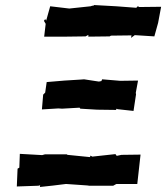

<svg xmlns="http://www.w3.org/2000/svg" viewBox="-20 -738 662 765"><path d="M59 -125 57 -70 50 -66 47 5 133 2 140 0 139 7C174 3 209 0 243 -5L329 1L335 2H431L440 -3L444 -5H527L540 -122L464 -121L445 -117L440 -124L348 -114L340 -118L339 -112L249 -121L246 -123H159L148 -120ZM166 -411 160 -369 152 -361 147 -302 213 -306 227 -305 297 -309 300 -305 367 -301 442 -300 445 -305 448 -303 512 -296 522 -362 521 -368 530 -417 459 -416 387 -422 384 -415 374 -413 315 -422 302 -421 237 -417ZM180 -713 164 -656 160 -662 155 -655 162 -643 156 -592H244L321 -593L332 -599V-592L417 -593L422 -596L504 -597L502 -587L517 -598L595 -593L610 -647L622 -711L533 -710L530 -714L523 -707L443 -713L353 -718L355 -716L347 -715L341 -713L256 -704Z"/></svg>

Font: Asimov Print
Style: DIt
Weight: 250
Width: 0
Designer: Google
Version: Version 2.000980: 2014